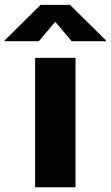

<svg xmlns="http://www.w3.org/2000/svg" viewBox="-92 -790 467 810"><path d="M56.2 0H226.6V-545.9H56.2ZM71.8 -616.2 141.1 -698.2 210.4 -616.2H355V-619.6L203.1 -769.5H79.1L-72.3 -619.6V-616.2Z"/></svg>

Font: Inter ExtraBold
Style: Regular
Weight: 800
Designer: Rasmus Andersson
Foundry: rsms
Version: Version 4.001;git-9221beed3